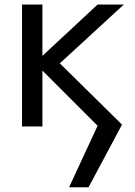

<svg xmlns="http://www.w3.org/2000/svg" viewBox="-20 -544 583 829"><path d="M401.4 -524.4H514.6L238.3 -270.5L506.8 -5.9L362.3 264.6H278.3L401.4 -1L163.1 -239.3V2H75.2V-524.4H163.1V-302.7Z"/></svg>

Font: Gen Shin Gothic Regular
Style: Regular
Weight: 400
Designer: [Source Han Sans]
Ryoko NISHIZUKA  (kana & ideographs); Paul D. Hunt (Latin, Greek & Cyrillic); Wenlong ZHANG  (bopomofo
Version: Version 1.002.20150607